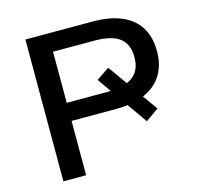

<svg xmlns="http://www.w3.org/2000/svg" viewBox="-103 -813 947 922"><g transform="rotate(-15 370.5 -352.5)"><path d="M101 0V-705H436Q520 -705 578.5 -680Q637 -655 667 -606.5Q697 -558 697 -488Q697 -415 663 -364.5Q629 -314 564 -290L561 -315L628 -221L563 -175L483 -289L514 -276Q499 -274 479 -272Q459 -270 436 -270H214V0ZM214 -360H420Q431 -360 440 -360.5Q449 -361 458 -362L447 -340L386 -428L450 -471L525 -366L505 -372Q585 -398 585 -488Q585 -553 545 -583.5Q505 -614 421 -614H214Z"/></g></svg>

Font: Nunito Sans 10pt SemiExpanded SemiBold
Style: Regular
Weight: 600
Width: 6
Designer: Vernon Adams
Foundry: Vernon Adams
Version: Version 3.101;gftools[0.9.27]